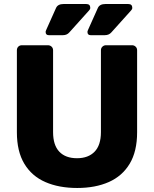

<svg xmlns="http://www.w3.org/2000/svg" viewBox="-20 -925 765 955"><path d="M364 10Q273 10 205.5 -19.5Q138 -49 101 -110.5Q64 -172 64 -267V-675Q64 -686 71 -693Q78 -700 89 -700H218Q229 -700 236.5 -693Q244 -686 244 -675V-268Q244 -203 275 -170.5Q306 -138 363 -138Q419 -138 450.5 -170.5Q482 -203 482 -268V-675Q482 -686 489.5 -693Q497 -700 507 -700H637Q647 -700 654.5 -693Q662 -686 662 -675V-267Q662 -172 625 -110.5Q588 -49 521 -19.5Q454 10 364 10ZM431 -750Q415 -750 415 -766Q415 -770 417 -774Q419 -778 420 -781L467 -886Q476 -905 504 -905H618Q638 -905 638 -886Q638 -879 632 -873L534 -764Q522 -750 501 -750ZM223 -750Q207 -750 207 -766Q207 -770 209 -774Q211 -778 212 -781L259 -886Q268 -905 296 -905H409Q429 -905 429 -886Q429 -879 423 -873L325 -764Q313 -750 293 -750Z"/></svg>

Font: DVN-Rubik
Style: Bold
Weight: 700
Designer: Hubert and Fischer
Foundry: Hubert & Fischer
Version: Version 2.102